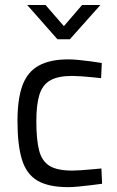

<svg xmlns="http://www.w3.org/2000/svg" viewBox="-20 -752 476 782"><path d="M257.4 10.2Q178 10.2 132.9 -16.1Q87.8 -42.4 69.5 -101.7Q51.2 -161 51.2 -258.6Q51.2 -350 71.8 -405Q92.4 -460 138.5 -485.1Q184.6 -510.2 258.6 -510.2Q275.4 -510.2 299.9 -507.9Q324.4 -505.6 350 -502.1Q375.6 -498.6 394.6 -495.4L391.8 -433.6Q374.8 -435.6 352.8 -437.7Q330.8 -439.8 309.5 -441.3Q288.2 -442.8 274.2 -442.8Q216.7 -442.8 185 -424.8Q153.3 -406.9 140.6 -366.4Q128 -325.9 128 -258.6Q128 -184.6 139 -140.4Q150.1 -96.1 181.5 -76.6Q212.9 -57.2 274.6 -57.2Q288.6 -57.2 309.7 -58.7Q330.8 -60.2 353.4 -62.2Q376 -64.2 393 -65.8L395.8 -3.6Q375.8 -0.8 349.8 2.4Q323.8 5.6 299 7.9Q274.2 10.2 257.4 10.2ZM214 -592 90.9 -731.6H165.5L240.2 -645.5L314.3 -731.6H388.9L264.5 -592Z"/></svg>

Font: Titillium Web
Style: Bold
Weight: 700
Designer: Mohamed Gaber, Accademia di Belle Arti di Urbino
Foundry: Kief Type Foundry, Accademia di Belle Arti di Urbino
Version: Version 3.000